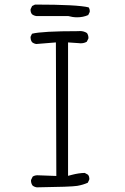

<svg xmlns="http://www.w3.org/2000/svg" viewBox="-20 -823 540 832"><path d="M275.9 -753.4 294.4 -749.5Q304.2 -748 314 -748Q340.3 -748 362.3 -757.8L368.7 -771Q369.1 -772.5 369.1 -775.4Q369.1 -784.2 364.3 -791Q315.9 -803.2 131.8 -803.2L119.1 -796.9L112.8 -783.7Q112.3 -782.2 112.3 -781.2Q112.3 -769 118.7 -761.2Q127 -754.9 137.7 -753.4ZM366.7 -44.4Q367.2 -45.9 367.2 -49.1Q367.2 -52.2 366 -56.9Q364.7 -61.5 361.3 -65.9L347.2 -73.7Q321.3 -73.2 291.5 -65.4L274.9 -61V-639.2L319.3 -636.2Q325.2 -635.3 330.3 -635.3Q335.4 -635.3 339.8 -636.2Q348.6 -637.7 356 -642.1L362.8 -655.8Q363.3 -657.2 363.3 -658.2Q363.3 -670.4 356.9 -679.7Q343.8 -688.5 326.2 -688.5Q323.2 -688.5 319.8 -688H319.3Q161.1 -688 118.7 -676.8L112.8 -664.6Q112.3 -663.1 112.3 -659.7Q112.3 -656.2 113.8 -650.6Q115.2 -645 119.1 -640.1Q127 -633.8 137.2 -632.3L222.2 -639.2L224.1 -60.5L142.1 -63.5Q130.4 -63.5 121.6 -57.6L114.7 -43.5Q114.3 -42 114.3 -41Q114.3 -28.3 121.1 -19Q128.9 -12.7 139.6 -11.2Q289.1 -13.2 314.7 -17.6Q340.3 -22 360.4 -31.2Z"/></svg>

Font: NaikaiFont
Style: ExtraLight
Weight: 200
Version: Version 1.89